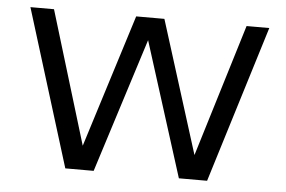

<svg xmlns="http://www.w3.org/2000/svg" viewBox="-44 -602 983 661"><g transform="rotate(5 448.0 -271.0)"><path d="M203.5 0 35.5 -542.5H117L256.5 -83L401 -542.5H498.5L642.5 -84.5L782.5 -542.5H861L693.5 0H596L449 -464.5L301.5 0Z"/></g></svg>

Font: Encode Sans SemiExpanded SemiExpanded
Style: Regular
Weight: 400
Width: 6
Designer: Multiple Designers
Foundry: Impallari Type
Version: Version 3.000; ttfautohint (v1.8.3) -l 8 -r 50 -G 200 -x 14 